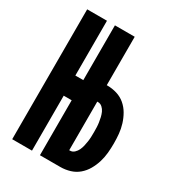

<svg xmlns="http://www.w3.org/2000/svg" viewBox="-178 -838 855 941"><g transform="rotate(30 250.0 -367.5)"><path d="M37 0V-735H149V-425H194V-735H306V-461H310Q337 -461 363.5 -453Q390 -445 410.5 -427.5Q431 -410 444.5 -386.5Q458 -363 466 -337Q474 -311 476.5 -284.5Q479 -258 479 -231Q479 -204 476.5 -177Q474 -150 466 -124Q458 -98 444.5 -74.5Q431 -51 410.5 -33.5Q390 -16 363.5 -8Q337 0 310 0H194V-311H149V0ZM310 -93Q324 -93 334.5 -103Q345 -113 350.5 -125Q356 -137 359 -150Q362 -163 364 -176.5Q366 -190 366.5 -203.5Q367 -217 367 -231Q367 -244 366.5 -257.5Q366 -271 364 -284.5Q362 -298 359 -311Q356 -324 350.5 -336.5Q345 -349 334.5 -358.5Q324 -368 310 -368H306V-93Z"/></g></svg>

Font: Iosevka SS18 Heavy
Style: Regular
Weight: 900
Monospace: yes
Designer: Belleve Invis
Foundry: Belleve Invis
Version: Version 25.1.1; ttfautohint (v1.8.4)